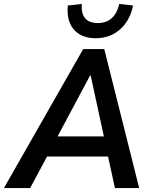

<svg xmlns="http://www.w3.org/2000/svg" viewBox="-53 -954 772 974"><path d="M-33 0 369 -705H476L653 0H530L487 -197L528 -160H148L205 -196L100 0ZM404 -571 224 -234 206 -262H502L480 -234L407 -571ZM432 -760Q384 -760 350.5 -780Q317 -800 301.5 -837Q286 -874 291 -926L362 -934Q358 -887 378.5 -862Q399 -837 443 -837Q487 -837 514.5 -862.5Q542 -888 552 -934L622 -926Q606 -848 555 -804Q504 -760 432 -760Z"/></svg>

Font: Nunito Sans 10pt SemiCondensed
Style: Bold Italic
Weight: 700
Width: 4
Italic angle: -9°
Designer: Vernon Adams
Foundry: Vernon Adams
Version: Version 3.101;gftools[0.9.27]